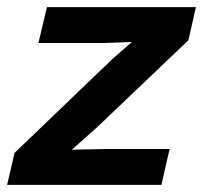

<svg xmlns="http://www.w3.org/2000/svg" viewBox="-31 -520 571 540"><path d="M-11 0 10 -90 284 -353 340 -402 258 -399H77L101 -500H520L499 -407L242 -162L171 -99L269 -101H446L423 0Z"/></svg>

Font: Elaine Sans SemiBold
Style: Italic
Weight: 600
Italic angle: -13°
Designer: Wei Huang
Foundry: Wei Huang
Version: Version 2.001;December 24, 2019;FontCreator 12.0.0.2547 64-b